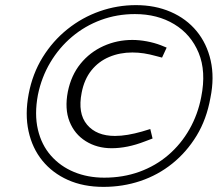

<svg xmlns="http://www.w3.org/2000/svg" viewBox="-20 -775 876 750"><path d="M384 -45Q306 -45 245.5 -72Q185 -99 145.5 -147.5Q106 -196 91.5 -262.5Q77 -329 92 -408Q107 -487 146.5 -551Q186 -615 243.5 -661Q301 -707 369.5 -731Q438 -755 511 -755Q586 -755 647 -728.5Q708 -702 748 -653.5Q788 -605 803 -538.5Q818 -472 802 -393Q787 -309 748 -245Q709 -181 653 -136Q597 -91 528.5 -68Q460 -45 384 -45ZM416 -196Q359 -196 315 -223.5Q271 -251 251.5 -300.5Q232 -350 245 -417Q258 -481 294.5 -526Q331 -571 384 -595Q437 -619 497 -619Q524 -619 553.5 -613.5Q583 -608 609 -598L631 -589L613 -550L590 -556Q565 -563 542.5 -566.5Q520 -570 497 -570Q448 -570 406.5 -552.5Q365 -535 337 -500Q309 -465 299 -413Q283 -332 320 -288Q357 -244 429 -244Q453 -244 479.5 -248.5Q506 -253 534 -261L567 -271L576 -234L547 -223Q511 -209 478.5 -202.5Q446 -196 416 -196ZM387 -81Q461 -81 524.5 -104Q588 -127 637.5 -169.5Q687 -212 720 -270Q753 -328 766 -396Q786 -496 756 -568.5Q726 -641 660.5 -680.5Q595 -720 507 -720Q437 -720 374.5 -697Q312 -674 261.5 -631.5Q211 -589 176.5 -531Q142 -473 128 -404Q114 -329 128 -269Q142 -209 179 -167Q216 -125 269.5 -103Q323 -81 387 -81Z"/></svg>

Font: REM ExtraLight
Style: Italic
Weight: 250
Italic angle: -11°
Designer: Octavio Pardo
Foundry: Ashler Design
Version: Version 1.005;gftools[0.9.28]